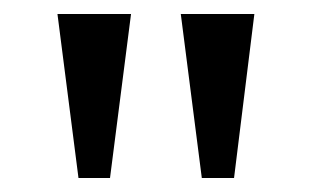

<svg xmlns="http://www.w3.org/2000/svg" viewBox="-20 -819 445 274"><path d="M238 -799H343L314 -565H268ZM62 -799H167L137 -565H92Z"/></svg>

Font: Noto Serif Sinhala SemiCondensed
Style: Regular
Weight: 400
Width: 4
Designer: Jelle Bosma - Monotype Design Team
Foundry: Monotype Imaging Inc.
Version: Version 2.007; ttfautohint (v1.8.4.7-5d5b)